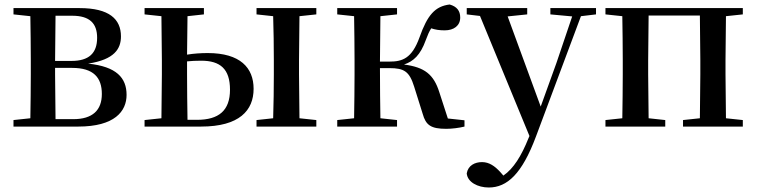

<svg xmlns="http://www.w3.org/2000/svg" viewBox="-20 -563 3365 854"><path d="M113 0H328C490 0 543 -68 543 -141C543 -217 498 -267 372 -280C489 -298 518 -346 518 -401C518 -478 466 -527 334 -527H40V-499L115 -491C116 -435 117 -351 117 -296V-232C117 -177 116 -93 115 -37L40 -29V0ZM227 -493H301C379 -493 412 -459 412 -395C412 -326 375 -292 298 -292H225ZM225 -261H301C396 -261 433 -218 433 -145C433 -73 392 -33 306 -33H227L225 -232Z M623 0H874C1045 0 1108 -72 1108 -168C1108 -262 1048 -327 904 -327C874 -327 843 -325 812 -320L814 -491L887 -499V-527H623V-499L698 -491L700 -296V-232L698 -37L623 -29ZM812 -290C831 -292 852 -293 875 -293C960 -293 1003 -256 1003 -164C1003 -71 953 -30 856 -30H814C813 -87 812 -175 812 -232ZM1121 -499 1195 -491C1197 -435 1198 -351 1198 -296V-232C1198 -177 1197 -93 1195 -37L1121 -29V0H1387V-29L1312 -37L1310 -232V-296L1312 -491L1387 -499V-527H1121Z M1860 -57C1874 -6 1897 10 1965 10C1990 10 2022 6 2046 0V-28L1972 -36L1934 -153C1909 -232 1869 -264 1777 -276C1819 -290 1850 -318 1874 -385C1882 -407 1889 -423 1898 -437C1916 -431 1934 -428 1958 -428C1999 -428 2027 -449 2027 -485C2027 -515 2012 -534 1980 -543C1915 -535 1881 -496 1846 -397C1812 -303 1770 -289 1712 -289H1670L1672 -491L1746 -499V-527H1480V-499L1555 -491C1556 -435 1557 -351 1557 -296V-232C1557 -177 1556 -93 1555 -37L1480 -29V0H1746V-29L1672 -37C1671 -93 1670 -180 1670 -260H1712C1778 -260 1801 -245 1822 -178Z M2428 -499 2525 -490 2455 -283 2385 -89 2238 -490 2325 -499V-527H2056V-499L2115 -492L2335 42L2331 51C2299 131 2264 187 2219 218L2205 202C2181 176 2156 158 2124 158C2092 158 2062 173 2056 208C2059 247 2105 271 2154 271C2236 271 2302 210 2364 44L2564 -491L2631 -499V-527H2428Z M2673 -499 2748 -491C2749 -435 2750 -351 2750 -296V-232C2750 -177 2749 -93 2748 -37L2673 -29V0H2939V-29L2865 -37L2863 -232V-296L2865 -494H3093L3095 -296V-232L3093 -37L3018 -29V0H3284V-29L3209 -37L3207 -232V-296L3209 -491L3284 -499V-527H2673Z"/></svg>

Font: GenKiMin2 TW SB
Style: Regular
Weight: 600
Version: Version 2.100;PS 2.1;hotconv 16.6.51;makeotf.lib2.5.65220 DE